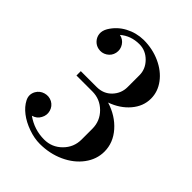

<svg xmlns="http://www.w3.org/2000/svg" viewBox="-217 -878 1008 1008"><g transform="rotate(45 286.5 -374.0)"><path d="M255.9 12.2Q214.8 12.2 170.2 -3.7Q125.5 -19.5 93.3 -44.4Q61 -69.3 45.2 -100.1Q29.3 -130.9 45.9 -161.1Q59.6 -185.1 86.4 -192.9Q113.3 -200.7 138.2 -188Q162.6 -174.3 170.2 -147.7Q177.7 -121.1 164.1 -96.2Q151.4 -71.3 122.1 -63Q182.6 -20 255.9 -20Q313.5 -20 354.2 -60.8Q395 -101.6 395 -159.2V-238.8Q395 -296.9 354.2 -337.4Q313.5 -377.9 255.9 -377.9H138.2V-410.2H255.9Q306.6 -410.2 338.9 -444.3Q371.1 -478.5 371.1 -524.9V-612.8Q371.1 -658.7 336.7 -693.4Q302.2 -728 255.9 -728Q192.9 -728 148.9 -689.9Q176.3 -684.6 191.7 -661.1Q207 -637.7 201.2 -609.9Q195.3 -583 171.9 -568.1Q148.4 -553.2 121.1 -559.1Q100.1 -563.5 85.4 -579.8Q70.8 -596.2 68.6 -617.7Q66.4 -639.2 80.1 -663.1Q107.9 -709 154.8 -733.9Q201.7 -758.8 255.9 -759.8Q322.3 -759.8 378.7 -734.1Q435.1 -708.5 468 -664.6Q501 -620.6 501 -568.8Q501 -511.7 460.9 -464.8Q420.9 -418 356 -395Q431.2 -371.6 478 -318.4Q524.9 -265.1 524.9 -199.2Q524.9 -142.1 488.8 -93.3Q452.6 -44.4 390.6 -16.1Q328.6 12.2 255.9 12.2Z"/></g></svg>

Font: Fin Serif Display
Style: Italic
Weight: 400
Designer: J. Blake Harris
Version: Version 1.006;FEAKit 1.0